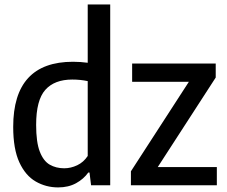

<svg xmlns="http://www.w3.org/2000/svg" viewBox="-20 -828 1013 858"><path d="M240 9.5Q185.5 9.5 139.8 -16.8Q94 -43 66.5 -102.5Q39 -162 39 -261Q39 -552 306.5 -552Q323 -552 340 -550.8Q357 -549.5 372 -547.5V-808H472.5V0H387L380 -57H374.5Q354 -28 319.8 -9.2Q285.5 9.5 240 9.5ZM267 -76Q296.5 -76 325 -89.5Q353.5 -103 372 -131V-465.5Q339.5 -472.5 303 -472.5Q223.5 -472.5 182.5 -426.5Q141.5 -380.5 141.5 -270Q141.5 -192.5 157.8 -150.5Q174 -108.5 202.2 -92.2Q230.5 -76 267 -76ZM565 0V-62.5L824 -462.5H570.5V-544H944V-481.5L685 -81.5H949V0Z"/></svg>

Font: Encode Sans SemiCondensed SemiCondensed Medium
Style: Regular
Weight: 500
Width: 4
Designer: Multiple Designers
Foundry: Impallari Type
Version: Version 3.000; ttfautohint (v1.8.3) -l 8 -r 50 -G 200 -x 14 